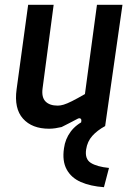

<svg xmlns="http://www.w3.org/2000/svg" viewBox="-20 -524 573 798"><path d="M184 11Q113 11 75.5 -31Q38 -73 49 -153L97 -504H203L157 -157Q152 -120 169 -102.5Q186 -85 220 -85Q231 -85 244.5 -89Q258 -93 279 -103.5Q300 -114 333 -133L383 -504H489L417 0H315L318 -21Q319 -29 314 -31.5Q309 -34 302 -30Q283 -20 266.5 -11.5Q250 -3 236 4Q223 7 210 9Q197 11 184 11ZM412 254Q356 250 316 232.5Q276 215 257 180Q238 145 246 92Q251 54 273.5 23.5Q296 -7 336 -25L417 0Q384 18 363.5 41Q343 64 338 97Q332 137 357.5 153Q383 169 433 174Z"/></svg>

Font: Finlandica Medium
Style: Italic
Weight: 500
Italic angle: -8°
Designer: Niklas Ekholm, Juho Hiilivirta, Jaakko Suomalainen
Foundry: Helsinki Type Studio
Version: Version 1.063